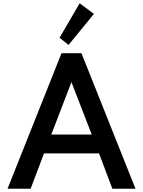

<svg xmlns="http://www.w3.org/2000/svg" viewBox="-20 -1149 871 1169"><path d="M26 0H166.5L248 -215H583L664 0H805L476 -825H354.5ZM292.5 -330 415 -649 538.5 -330ZM397.5 -875.5 552 -1064.5 465 -1129 342.5 -919Z"/></svg>

Font: Spartan SemiBold
Style: Regular
Weight: 600
Designer: Matt Bailey, Mirko Velimirovic
Foundry: Matt Bailey
Version: Version 1.003; ttfautohint (v1.8.3)